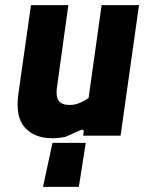

<svg xmlns="http://www.w3.org/2000/svg" viewBox="-20 -530 592 750"><path d="M184 10Q115 10 77 -32Q39 -74 52 -165L101 -510H247L202 -185Q198 -152 209.5 -136Q221 -120 253 -120Q271 -120 289 -127Q307 -134 326 -147L377 -510H523L451 0H305L307 -16Q308 -22 303.5 -23Q299 -24 293 -21Q279 -15 265 -8.5Q251 -2 237 4Q212 10 184 10ZM148 200 185 28H315L288 200Z"/></svg>

Font: Finlandica
Style: Bold Italic
Weight: 700
Italic angle: -8°
Designer: Niklas Ekholm, Juho Hiilivirta, Jaakko Suomalainen
Foundry: Helsinki Type Studio
Version: Version 1.064; ttfautohint (v1.8.4.7-5d5b)